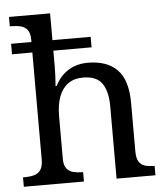

<svg xmlns="http://www.w3.org/2000/svg" viewBox="-54 -808 742 856"><g transform="rotate(-5 317.5 -380.0)"><path d="M18 0V-42H26Q49 -42 67.5 -47Q86 -52 97 -67.5Q108 -83 108 -114V-593H17V-640H108V-650Q108 -680 96.5 -694.5Q85 -709 66.5 -713.5Q48 -718 26 -718H18V-760H202V-640H373V-593H202V-520Q202 -502 201 -482.5Q200 -463 199 -449Q198 -435 198 -435H203Q218 -465 239.5 -485Q261 -505 288.5 -515.5Q316 -526 350 -526Q436 -526 481.5 -479.5Q527 -433 527 -330V-114Q527 -83 537 -67.5Q547 -52 564.5 -47Q582 -42 604 -42H607V0H433V-325Q433 -390 408.5 -426Q384 -462 323 -462Q282 -462 255 -442Q228 -422 215 -385.5Q202 -349 202 -300V-109Q202 -80 213.5 -65.5Q225 -51 243.5 -46.5Q262 -42 284 -42H287V0Z"/></g></svg>

Font: Noto Serif Bengali
Style: Regular
Weight: 400
Designer: Juan Bruce, Universal Thirst, Indian Type Foundry and the Monotype Design Team.
Foundry: Monotype Imaging Inc.
Version: Version 2.003